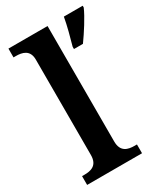

<svg xmlns="http://www.w3.org/2000/svg" viewBox="-189 -844 806 927"><g transform="rotate(-30 214.5 -380.0)"><path d="M15 0H321V-49H308C273 -49 233 -57 233 -116V-760H15V-711H28C62 -711 103 -703 103 -648V-116C103 -57 63 -49 28 -49H15ZM288 -613V-600H338C369 -643 411 -708 429 -750V-760H324C316 -714 300 -655 288 -613Z"/></g></svg>

Font: Noto Serif Tamil SemiBold
Style: Italic
Weight: 600
Italic angle: -12°
Designer: Indian Type Foundry, Tom Grace, and the Monotype Design Team
Foundry: Monotype Imaging Inc.
Version: Version 2.003